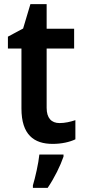

<svg xmlns="http://www.w3.org/2000/svg" viewBox="-20 -681 406 922"><path d="M266 -90C227 -90 204 -114 204 -163V-448H336V-543H204V-661H126L91 -544L18 -505V-448H83V-160C83 -34 143 10 233 10C276 10 315 1 342 -12V-104C318 -96 292 -90 266 -90ZM285 71V61H169C165 103 149 173 138 209V221H209C241 174 270 115 285 71Z"/></svg>

Font: Noto Sans Thai SemCond SemBd
Style: Regular
Weight: 600
Width: 4
Designer: Monotype Design Team
Foundry: Monotype Imaging Inc.
Version: Version 2.002